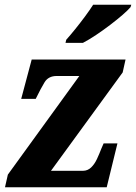

<svg xmlns="http://www.w3.org/2000/svg" viewBox="-20 -786 571 806"><path d="M1 0 13 -53 313 -467H218Q183 -467 167 -440.5Q151 -414 132 -375L130 -371H69L113 -536H507L495 -482L194 -69H328Q348 -69 362.5 -83Q377 -97 387 -118.5Q397 -140 405 -161L415 -184H473L428 0ZM255 -606 258 -619Q275 -638 296 -664Q317 -690 337 -717Q357 -744 371 -766H531L528 -756Q517 -743 494.5 -723.5Q472 -704 442.5 -681.5Q413 -659 383 -639Q353 -619 328 -606Z"/></svg>

Font: Noto Serif Condensed ExtraBold
Style: Italic
Weight: 800
Width: 3
Italic angle: -12°
Designer: Monotype Design Team
Foundry: Monotype Imaging Inc.
Version: Version 2.014; ttfautohint (v1.8.4.7-5d5b)